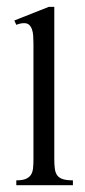

<svg xmlns="http://www.w3.org/2000/svg" viewBox="-20 -543 250 563"><path d="M27.8 0V-14.2Q45.4 -14.2 55.4 -18.3Q65.4 -22.5 70.6 -30.3Q75.7 -38.1 76.9 -49.6Q78.1 -61 78.1 -76.2V-414.6Q78.1 -426.8 77.4 -437.7Q76.7 -448.7 73.7 -457Q70.8 -465.3 65.4 -470.2Q60.1 -475.1 50.8 -475.1Q44.9 -475.1 39.6 -473.9Q34.2 -472.7 27.8 -470.2L22 -482.9L123 -522.9H139.2V-76.2Q139.2 -59.1 140.9 -47.4Q142.6 -35.6 148.2 -28.3Q153.8 -21 164.6 -17.6Q175.3 -14.2 193.8 -14.2V0Z"/></svg>

Font: Scheherazade Rohingya
Style: Regular
Weight: 400
Designer: SIL International
Foundry: SIL International
Version: Version 2.000 (build 440/429)